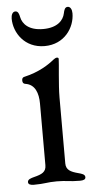

<svg xmlns="http://www.w3.org/2000/svg" viewBox="-48 -639 341 673"><g transform="rotate(-5 122.5 -302.5)"><path d="M124 -478C194 -478 231 -534 231 -584C231 -597 226 -608 216 -608C206 -608 203 -597 201 -587C196 -562 174 -538 124 -538C74 -538 52 -562 47 -587C45 -597 42 -608 32 -608C22 -608 17 -597 17 -584C17 -534 54 -478 124 -478ZM44 3C83 3 90 -2 125 -2C160 -2 168 3 206 3C219 3 226 0 226 -8C226 -18 214 -21 203 -24C176 -31 160 -39 160 -62V-294C160 -339 169 -413 169 -429C169 -432 167 -434 163 -434C159 -434 154 -431 149 -427C132 -413 97 -389 44 -377C38 -376 35 -372 35 -365C35 -357 38 -353 45 -352C79 -347 90 -315 90 -279V-62C90 -38 75 -31 47 -24C36 -21 24 -18 24 -8C24 0 32 3 44 3Z"/></g></svg>

Font: Garamond-Math
Style: Regular
Weight: 400
Version: Version 2019-08-16